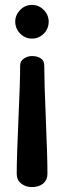

<svg xmlns="http://www.w3.org/2000/svg" viewBox="-20 -755 261 781"><path d="M48 -48Q48 -115 55 -269Q62 -423 62 -489Q62 -507 77.5 -517Q93 -527 110 -527Q132 -527 146 -517.5Q160 -508 160 -489Q160 -423 166.5 -269Q173 -115 173 -48Q173 -23 155.5 -8.5Q138 6 110 6Q84 6 66 -8.5Q48 -23 48 -48ZM42 -667Q42 -694 62 -714.5Q82 -735 110 -735Q138 -735 158 -714.5Q178 -694 178 -667Q178 -638 158 -618Q138 -598 110 -598Q82 -598 62 -618.5Q42 -639 42 -667Z"/></svg>

Font: Dosis
Style: Bold
Weight: 700
Designer: Edgar Tolentino, Pablo Impallari, Igino Marini
Foundry: Edgar Tolentino, Pablo Impallari, Igino Marini
Version: Version 1.007